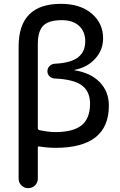

<svg xmlns="http://www.w3.org/2000/svg" viewBox="-20 -760 624 1000"><path d="M177 -530V-93Q177 -84 186 -82Q236 -72 267 -72Q361 -72 405 -107.5Q449 -143 449 -220Q449 -284 406 -315.5Q363 -347 265 -351Q249 -352 238 -362.5Q227 -373 227 -389Q227 -405 238 -416Q249 -427 265 -428Q348 -432 386 -461Q424 -490 424 -545Q424 -596 391.5 -625.5Q359 -655 302 -655Q234 -655 205.5 -626.5Q177 -598 177 -530ZM77 170V-518Q77 -740 297 -740Q398 -740 457.5 -689.5Q517 -639 517 -560Q517 -500 476 -454.5Q435 -409 368 -396Q367 -396 367 -395Q367 -394 368 -394Q452 -381 499.5 -332Q547 -283 547 -210Q547 10 269 10Q228 10 186 3Q177 1 177 9V170Q177 191 162.5 205.5Q148 220 127 220Q106 220 91.5 205.5Q77 191 77 170Z"/></svg>

Font: Rounded Mplus 1c Medium
Style: Regular
Weight: 500
Version: Version 1.059.20150529